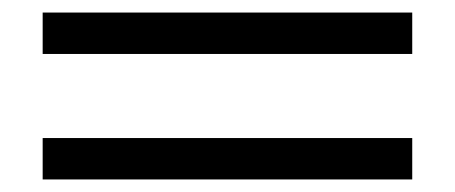

<svg xmlns="http://www.w3.org/2000/svg" viewBox="-20 -406 725 306"><path d="M637 -320H48V-386H637ZM637 -120H48V-186H637Z"/></svg>

Font: STIX Math
Style: Regular
Weight: 400
Designer: MicroPress Inc., with final additions and corrections provided by Coen Hoffman, Elsevier (retired)
Version: Version 1.1.1